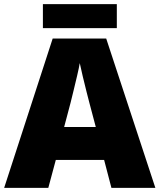

<svg xmlns="http://www.w3.org/2000/svg" viewBox="-20 -902 766 922"><path d="M515 0 480 -134H248L212 0H0L233 -717H490L726 0ZM409 -409Q404 -428 395 -463.5Q386 -499 377 -537Q368 -575 363 -599Q359 -575 350.5 -539Q342 -503 333.5 -468Q325 -433 319 -409L288 -292H440ZM541 -882V-767H186V-882Z"/></svg>

Font: Noto Sans Khmer UI Black
Style: Regular
Weight: 900
Designer: Danh Hong and the Monotype Design Team
Foundry: Monotype Imaging Inc.
Version: Version 2.002; ttfautohint (v1.8.4.7-5d5b)